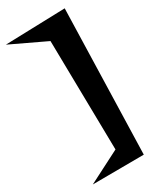

<svg xmlns="http://www.w3.org/2000/svg" viewBox="-294 -894 899 1086"><g transform="rotate(-30 155.5 -351.0)"><path d="M331.1 -822.3 304.7 118.2 -29.3 120.1 180.7 12.7 168.9 -702.1 -59.6 -810.5Z"/></g></svg>

Font: Fontdiner Swanky
Style: Regular
Weight: 400
Designer: Font Diner, Inc
Foundry: Font Diner, Inc
Version: Version 1.000